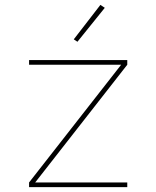

<svg xmlns="http://www.w3.org/2000/svg" viewBox="-20 -766 640 786"><path d="M99 0V-19L476 -501H99V-520H501V-501L124 -19H501V0ZM297 -595 282 -605 391 -746 409 -734Z"/></svg>

Font: Zed Sans Thin Extended
Style: Regular
Weight: 100
Width: 7
Designer: Belleve Invis
Foundry: Belleve Invis
Version: Version 1.0.0; ttfautohint (v1.8.4)